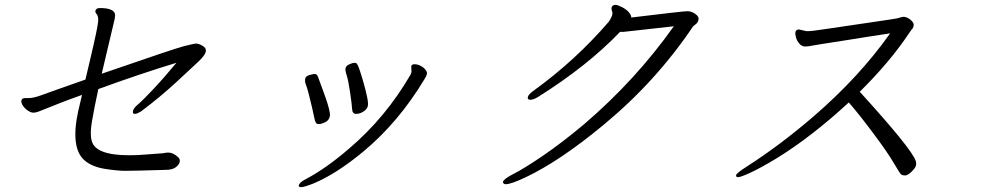

<svg xmlns="http://www.w3.org/2000/svg" viewBox="-20 -727 4040 789"><path d="M705 -469Q557 -424 384 -361Q366 -277 357.5 -226Q349 -175 357 -148Q372 -89 511 -89Q545 -89 579 -92Q613 -95 632.5 -96Q652 -97 657.5 -98.5Q663 -100 670 -100H673Q691 -100 712 -81Q721 -73 718.5 -61.5Q716 -50 702 -39.5Q688 -29 662 -29Q530 -25 496 -25Q462 -25 411.5 -33Q361 -41 331 -65Q268 -114 301 -269Q304 -283 308.5 -300.5Q313 -318 317 -337Q269 -320 228 -304L155 -275Q147 -272 137 -268Q127 -264 117 -264Q107 -264 94.5 -272.5Q82 -281 74 -293Q66 -305 68 -314.5Q70 -324 85 -324H98Q118 -324 150.5 -336Q183 -348 231.5 -365Q280 -382 331 -400Q342 -447 353 -493Q364 -539 374.5 -588.5Q385 -638 383.5 -651Q382 -664 376.5 -670Q371 -676 372 -683Q375 -694 391 -694Q461 -694 452 -655L451 -648Q450 -642 440 -601.5Q430 -561 398 -424Q699 -528 735 -537Q771 -546 783 -548H785Q797 -548 813 -538.5Q829 -529 825.5 -514Q822 -499 795.5 -474Q769 -449 704 -389Q639 -329 562 -271Q544 -259 534 -259Q524 -259 526.5 -271Q529 -283 546.5 -297.5Q564 -312 608.5 -359Q653 -406 705 -469Z M1290.5 -217Q1281 -217 1277.5 -223.5Q1274 -230 1271.5 -243.5Q1269 -257 1262.5 -284.5Q1256 -312 1249 -339.5Q1242 -367 1237 -379.5Q1232 -392 1234 -403Q1236 -414 1251 -418.5Q1266 -423 1274 -423Q1282 -423 1286.5 -412Q1291 -401 1315 -334Q1339 -267 1335.5 -249.5Q1332 -232 1316 -224.5Q1300 -217 1290.5 -217ZM1671 -431 1670 -455Q1672 -463 1683.5 -463Q1695 -463 1707.5 -457Q1720 -451 1728 -441Q1736 -431 1734.5 -424Q1733 -417 1730.5 -412.5Q1728 -408 1724 -401Q1618 -225 1474 -105Q1362 -12 1268 27Q1230 42 1218 42Q1206 42 1208 35Q1210 23 1235 10Q1319 -34 1414 -116Q1564 -243 1667 -420Q1669 -424 1671 -431ZM1475 -383.5Q1483 -355 1488.5 -329Q1494 -303 1491.5 -291Q1489 -279 1474 -269Q1459 -259 1443.5 -259Q1428 -259 1427 -278.5Q1426 -298 1418.5 -348.5Q1411 -399 1404.5 -418Q1398 -437 1400 -447Q1402 -457 1416 -463Q1430 -469 1437 -469Q1444 -469 1446.5 -465Q1449 -461 1451 -457.5Q1453 -454 1460 -433Q1467 -412 1475 -383.5Z M2574 -655Q2788 -681 2804.5 -681Q2821 -681 2837 -670Q2853 -659 2850.5 -646.5Q2848 -634 2839 -627.5Q2830 -621 2827 -617Q2675 -391 2458 -212Q2279 -64 2139 2Q2080 30 2058 30Q2052 30 2049 26.5Q2046 23 2047 20Q2050 8 2091.5 -13Q2133 -34 2211 -87Q2289 -140 2382 -218Q2593 -399 2749 -619L2542 -596Q2535 -596 2528 -596Q2393 -455 2190 -328Q2172 -317 2159.5 -317Q2147 -317 2149 -328Q2151 -339 2175 -356Q2345 -479 2482 -638Q2491 -651 2496 -665V-666Q2498 -674 2495 -681.5Q2492 -689 2493 -695Q2496 -707 2509 -707Q2518 -707 2536.5 -697.5Q2555 -688 2565 -675.5Q2575 -663 2574 -655Z M3692 -658Q3707 -658 3722 -645.5Q3737 -633 3734.5 -621.5Q3732 -610 3725 -604L3716 -591Q3636 -471 3513 -350Q3726 -116 3743 -66Q3746 -57 3744 -47Q3742 -37 3726 -21.5Q3710 -6 3700 -6Q3690 -6 3684.5 -9Q3679 -12 3652.5 -57.5Q3626 -103 3568 -180Q3514 -253 3468 -306Q3313 -163 3169 -75Q3106 -37 3065 -18Q3024 1 3013.5 1Q3003 1 3005 -7.5Q3007 -16 3051 -44Q3188 -132 3326 -251Q3512 -412 3638 -590Q3596 -584 3543.5 -575.5Q3491 -567 3440 -559Q3389 -551 3353.5 -545.5Q3318 -540 3309 -538Q3300 -536 3287.5 -536Q3275 -536 3265 -547.5Q3255 -559 3251 -573Q3247 -587 3249 -596Q3251 -605 3262 -606H3263L3294 -599H3302Q3316 -599 3378.5 -608.5Q3441 -618 3555 -634.5Q3669 -651 3672.5 -653Q3676 -655 3692 -658Z"/></svg>

Font: LXGW Bright GB
Style: Italic
Weight: 400
Italic angle: -12°
Designer: Christian Thalmann (Catharsis Fonts)
Foundry: LXGW / Christian Thalmann (Catharsis Fonts) / Fontworks Inc.
Version: Version 5.510